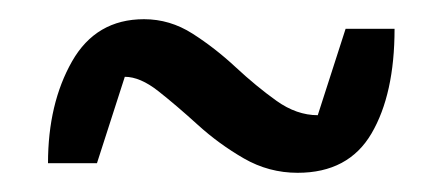

<svg xmlns="http://www.w3.org/2000/svg" viewBox="-20 -390 461 200"><path d="M290 -210Q260 -210 234 -225Q208 -240 186 -260Q164 -280 145 -295Q126 -310 110 -310L81 -220H30Q30 -282 55 -326Q80 -370 130 -370Q157 -370 180.5 -355Q204 -340 225.5 -320Q247 -300 268 -285Q289 -270 311 -270L340 -360H391Q391 -292 367 -251Q343 -210 290 -210Z"/></svg>

Font: Rowdies Light
Style: Regular
Weight: 300
Designer: Jaikishan Patel
Version: Version 1.000; ttfautohint (v1.8.3)